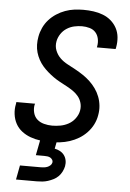

<svg xmlns="http://www.w3.org/2000/svg" viewBox="-60 -726 670 990"><g transform="rotate(5 275.0 -231.0)"><path d="M222 12Q194 12 167.5 8.5Q141 5 116.5 -4Q92 -13 72 -28.5Q52 -44 40 -66Q28 -88 24.5 -115Q21 -142 27 -169L28 -178H125Q125 -177 124.5 -175.5Q124 -174 123 -173Q119 -151 124.5 -130.5Q130 -110 144.5 -97Q159 -84 180 -78.5Q201 -73 222 -73Q243 -73 265 -77Q287 -81 307 -92Q327 -103 341 -122Q355 -141 359 -162Q363 -183 357.5 -202.5Q352 -222 339.5 -237Q327 -252 310.5 -263Q294 -274 277 -283Q260 -292 242.5 -301.5Q225 -311 209.5 -322Q194 -333 179 -346Q164 -359 151.5 -373.5Q139 -388 129.5 -405.5Q120 -423 114.5 -442Q109 -461 108.5 -482Q108 -503 112 -524Q116 -547 126.5 -570Q137 -593 154 -612Q171 -631 192.5 -645Q214 -659 237.5 -667.5Q261 -676 284.5 -679Q308 -682 331 -682Q358 -682 383.5 -678.5Q409 -675 432.5 -666Q456 -657 474.5 -641Q493 -625 504.5 -603.5Q516 -582 518.5 -556.5Q521 -531 516 -504L514 -495H417L418 -500Q422 -520 418 -539.5Q414 -559 402 -572.5Q390 -586 371 -591.5Q352 -597 332 -597Q312 -597 291.5 -592.5Q271 -588 253 -576.5Q235 -565 223 -547Q211 -529 207 -509Q202 -483 211 -460.5Q220 -438 236.5 -422Q253 -406 274 -395Q295 -384 316 -372.5Q337 -361 356.5 -348Q376 -335 393 -319Q410 -303 423.5 -284Q437 -265 445.5 -243Q454 -221 456.5 -196.5Q459 -172 454 -146Q450 -122 438.5 -99Q427 -76 408.5 -56.5Q390 -37 367.5 -23.5Q345 -10 320.5 -2Q296 6 271 9Q246 12 222 12ZM61 220 75 146H183Q191 146 199.5 145Q208 144 216 141Q224 138 231 132Q238 126 240 118Q242 109 237.5 102Q233 95 226.5 91.5Q220 88 211.5 87Q203 86 195 86H152L183 -73H269L246 44Q261 47 274 54Q287 61 295.5 72.5Q304 84 307 99Q310 114 307 130Q304 144 297 158Q290 172 279 183Q268 194 254 201Q240 208 226 212.5Q212 217 197.5 218.5Q183 220 169 220Z"/></g></svg>

Font: Lode Dark Term
Style: Bold Italic
Weight: 700
Italic angle: -11°
Monospace: yes
Designer: Belleve Invis
Foundry: Belleve Invis
Version: Version 29.2.0